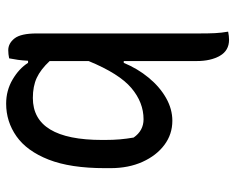

<svg xmlns="http://www.w3.org/2000/svg" viewBox="-92 -492 783 640"><g transform="rotate(-90 300.0 -171.5)"><path d="M426 -533Q440 -536 453 -536Q476 -536 492.5 -515Q509 -494 509 -441V101Q509 132 510 153Q511 174 515 197Q500 200 488 200Q452 200 434.5 169.5Q417 139 417 92V-151H411Q392 -105 361.5 -68Q331 -31 294 -10Q257 11 218 11Q173 11 137.5 -15.5Q102 -42 81 -88.5Q60 -135 60 -195V-214Q60 -329 88.5 -401.5Q117 -474 166 -508.5Q215 -543 275 -543Q319 -543 355.5 -521.5Q392 -500 411 -470H418Q419 -489 421 -503.5Q423 -518 426 -533ZM162 -118Q185 -85 223 -85Q279 -85 327 -125.5Q375 -166 417 -268V-398Q389 -428 361 -441Q333 -454 294 -454Q154 -454 154 -223V-214Q154 -186 156 -163.5Q158 -141 162 -118Z"/></g></svg>

Font: Recursive Mn Csl St
Style: Regular
Weight: 400
Monospace: yes
Version: Version 1.079;hotconv 1.0.112;makeotfexe 2.5.65598; ttfautoh